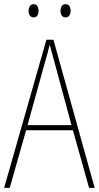

<svg xmlns="http://www.w3.org/2000/svg" viewBox="-20 -907 477 927"><path d="M118 -854C118 -837 126 -823 142 -823C159 -823 166 -836 166 -854C166 -872 159 -887 142 -887C126 -887 118 -871 118 -854ZM272 -855C272 -837 280 -823 296 -823C313 -823 321 -837 321 -855C321 -873 313 -887 296 -887C280 -887 272 -872 272 -855ZM410 0H437L238 -715H204L0 0H27L106 -278H332ZM243 -607 325 -303H113L197 -606C206 -638 213 -662 220 -691C228 -660 235 -637 243 -607Z"/></svg>

Font: Noto Sans Malayalam Condensed Thin
Style: Regular
Weight: 100
Width: 3
Designer: Jelle Bosma - Monotype Design Team
Foundry: Monotype Imaging Inc.
Version: Version 2.104